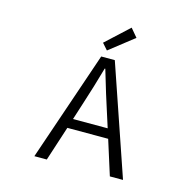

<svg xmlns="http://www.w3.org/2000/svg" viewBox="-132 -1100 1264 1238"><g transform="rotate(15 500.0 -481.5)"><path d="M642.6 -907.2 479.5 -779.3 442.4 -821.3 595.7 -962.9ZM382.8 -295.9H614.3L576.2 -415Q554.7 -478.5 500 -663.1H496.1Q458 -528.3 420.9 -415ZM708 0 634.8 -231.4H362.3L287.1 0H204.1L454.1 -732.4H544.9L795.9 0Z"/></g></svg>

Font: GenEi Gothic M SemiLight
Style: Regular
Weight: 350
Designer: o_tamon (Modified); [Source Han Sans]
Ryoko NISHIZUKA  (kana & ideographs); Paul D. Hunt (Latin, Greek & Cyrillic); Wenl
Version: Version 1.1a;Original Version 1.004